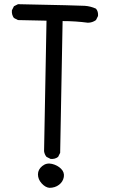

<svg xmlns="http://www.w3.org/2000/svg" viewBox="-20 -774 540 921"><path d="M216.8 127Q197.3 125 179.7 105.5Q162.1 85.9 162.1 62.5Q162.1 39.1 182.6 22.5Q203.1 5.9 229.5 12.2Q255.9 18.6 272.9 35.6Q290 52.7 286.1 75.2Q282.2 97.7 263.2 112.3Q244.1 127 216.8 127ZM222.7 -11.7 203.1 -21.5Q193.4 -33.2 191.4 -48.8L203.1 -674.8L66.4 -677.7L46.9 -687.5Q35.2 -703.1 37.1 -724.6L46.9 -744.1L66.4 -753.9Q358.4 -748 386.7 -746.1Q415 -744.1 440.4 -732.4Q452.1 -718.8 450.2 -697.3L440.4 -677.7Q422.9 -665 401.4 -665Q372.1 -668.9 341.8 -670.9Q311.5 -672.9 280.3 -672.9L268.6 -41L258.8 -21.5Q244.1 -9.8 222.7 -11.7Z"/></svg>

Font: JasonHandwriting1
Style: Regular
Weight: 400
Version: Version 1.48.20